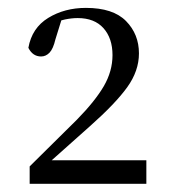

<svg xmlns="http://www.w3.org/2000/svg" viewBox="-20 -920 425 477"><path d="M53.7 -463.4V-506.6L171.2 -622.8Q216.4 -669 238 -706.1Q259.5 -743.2 259.5 -783.1Q259.5 -824.9 237.1 -850Q214.7 -875.1 173 -875.1Q158.3 -875.1 141.7 -871.7Q125.2 -868.2 107.1 -859.5L135.6 -879.9L117.7 -822.3Q112.1 -798.5 103 -789.1Q93.9 -779.7 82.1 -779.7Q61.2 -779.7 50.5 -801.2Q59.3 -850.7 99.8 -875.5Q140.4 -900.4 193.4 -900.4Q260.9 -900.4 293.1 -867.7Q325.2 -835.1 325.2 -787.3Q325.2 -743.8 296 -703.2Q266.8 -662.7 203.7 -606.7L88.7 -504.2L100.5 -532L102 -521.9H343.6V-463.4Z"/></svg>

Font: Noto Serif KR ExtraLight
Style: Regular
Weight: 200
Designer: Ryoko NISHIZUKA 西塚涼子 (kana & ideographs); Frank Grießhammer (Latin, Greek & Cyrillic); Wenlong ZHANG 张文龙 (bopomofo); San
Foundry: Adobe
Version: Version 2.002-H1;hotconv 1.1.0;makeotfexe 2.6.0